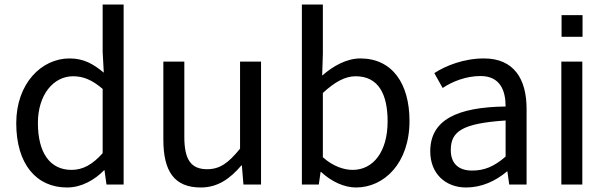

<svg xmlns="http://www.w3.org/2000/svg" viewBox="-20 -817 2675 851"><path d="M277 14C342 14 400 -20 442 -63H443L452 1H528V-797H435V-587L440 -495C393 -534 351 -558 288 -558C164 -558 52 -447 52 -271C52 -90 141 14 277 14ZM297 -64C202 -64 148 -139 148 -272C148 -396 216 -479 304 -479C349 -479 388 -463 435 -423V-138C390 -88 348 -64 297 -64Z M870 14C945 14 1000 -25 1050 -84H1052L1059 1H1137V-544H1044V-158C992 -94 954 -67 898 -67C827 -67 797 -109 797 -210V-544H704V-199C704 -58 752 14 870 14Z M1558 14C1682 14 1795 -93 1795 -281C1795 -446 1719 -558 1577 -558C1517 -558 1457 -525 1408 -482L1411 -578V-797H1318V1H1393L1401 -55H1403C1450 -11 1507 14 1558 14ZM1543 -64C1507 -64 1458 -78 1411 -120V-405C1463 -453 1509 -479 1556 -479C1658 -479 1698 -399 1698 -279C1698 -144 1634 -64 1543 -64Z M2046 14C2114 14 2176 -14 2227 -57H2229L2237 1H2314V-334C2314 -467 2258 -558 2125 -558C2036 -558 1956 -526 1905 -493L1942 -427C1985 -456 2046 -480 2110 -480C2198 -480 2221 -414 2221 -345C2006 -342 1887 -286 1887 -146C1887 -47 1955 14 2046 14ZM2072 -61C2016 -61 1978 -89 1978 -152C1978 -235 2029 -270 2221 -283V-123C2168 -77 2125 -61 2072 -61Z M2468 -544V1H2561V-544ZM2469 -654H2562V-750H2469Z"/></svg>

Font: Bithumb Trading Sans
Style: Regular
Weight: 400
Designer: HamHyungwon
Foundry: Bithumb
Version: Version 1.300;FEAKit 1.0